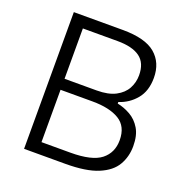

<svg xmlns="http://www.w3.org/2000/svg" viewBox="-128 -827 898 941"><g transform="rotate(20 321.0 -356.5)"><path d="M313 0H98.5V-713H354Q471.5 -713 524.5 -668Q577.5 -623 577.5 -544Q577.5 -475.5 542.2 -433Q507 -390.5 454 -373.5V-365.5Q489 -358.5 522 -339.8Q555 -321 576 -286Q597 -251 597 -195Q597 -140 571.2 -95.8Q545.5 -51.5 483.5 -25.8Q421.5 0 313 0ZM348.5 -653H167.5V-390.5H335Q395.5 -390.5 433 -410.2Q470.5 -430 487.8 -462Q505 -494 505 -531Q505 -595 465.5 -624Q426 -653 348.5 -653ZM167.5 -60H318Q430.5 -60 477.5 -97.2Q524.5 -134.5 524.5 -199.5Q524.5 -271.5 474 -302.2Q423.5 -333 333.5 -333H167.5Z"/></g></svg>

Font: Heraclito Light
Style: Regular
Weight: 300
Designer: Kostas Bartsokas (font) & Cristiano Sobral (main changes)
Foundry: Kostas Bartsokas (font) & Cristiano Sobral (main changes)
Version: Version 1.00;July 8, 2020;FontCreator 13.0.0.2655 64-bit